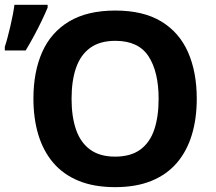

<svg xmlns="http://www.w3.org/2000/svg" viewBox="-20 -769 897 799"><path d="M798.8 -357.9Q798.8 -275.4 778.3 -207.8Q757.8 -140.1 716.1 -91.3Q674.3 -42.5 610.4 -16.4Q546.4 9.8 459 9.8Q371.6 9.8 307.6 -16.4Q243.7 -42.5 201.9 -91.3Q160.2 -140.1 139.6 -208Q119.1 -275.9 119.1 -358.9Q119.1 -469.7 155.5 -552Q191.9 -634.3 267.6 -679.7Q343.3 -725.1 460 -725.1Q576.2 -725.1 651.1 -679.7Q726.1 -634.3 762.5 -551.8Q798.8 -469.2 798.8 -357.9ZM277.8 -357.9Q277.8 -283.2 296.6 -229.2Q315.4 -175.3 355.5 -146.2Q395.5 -117.2 459 -117.2Q523.4 -117.2 563.5 -146.2Q603.5 -175.3 621.8 -229.2Q640.1 -283.2 640.1 -357.9Q640.1 -470.2 598.1 -534.7Q556.2 -599.1 460 -599.1Q396 -599.1 355.7 -570.1Q315.4 -541 296.6 -487.1Q277.8 -433.1 277.8 -357.9ZM0 -559.1V-574.2Q5.9 -591.8 11.7 -614Q17.6 -636.2 23.2 -660.2Q28.8 -684.1 33.2 -707Q37.6 -730 40 -749H178.2V-737.3Q167.5 -711.4 153.3 -682.1Q139.2 -652.8 122.6 -621.8Q106 -590.8 86.9 -559.1Z"/></svg>

Font: Wonky
Style: Regular
Weight: 400
Designer: Monotype Design Team
Foundry: Monotype Imaging Inc.
Version: Version 3.000